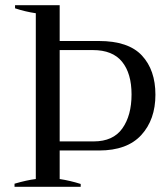

<svg xmlns="http://www.w3.org/2000/svg" viewBox="-20 -720 649 740"><path d="M36 -12Q84 -26 118 -30V-669Q77 -675 38 -688V-700H210V-562H361Q475 -562 527 -506Q579 -450 579 -355Q579 -259 524.5 -199.5Q470 -140 362 -140H210V-30Q250 -24 291 -11V0H36ZM341 -175Q416 -175 451.5 -225Q487 -275 487 -356Q487 -437 450.5 -482Q414 -527 338 -527H210V-175Z"/></svg>

Font: Trirong
Style: Regular
Weight: 400
Designer: Katatrad Team
Foundry: CadsonDemak
Version: Version 1.001